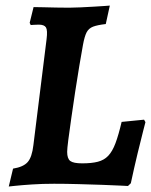

<svg xmlns="http://www.w3.org/2000/svg" viewBox="-20 -669 551 699"><path d="M176.9 0Q134.6 0 96.8 2.5Q59 5 35.5 7.5Q11.9 10 11.9 10L27.5 -55.1Q65 -61.1 80.8 -79Q96.6 -97 101.6 -140.9L149.6 -526.7Q153.6 -558.8 147.4 -569.1Q141.1 -579.3 121.1 -579.3Q113.5 -579.3 102.6 -578.6Q91.7 -577.8 91.7 -577.8Q91.2 -580.1 90.1 -581.8Q88.9 -583.4 88 -585.7L102.2 -643.2Q114.8 -643.2 137 -642.6Q159.1 -642.1 184.8 -641.5Q210.5 -641 232.1 -641Q248.5 -641 273.2 -642.2Q297.9 -643.5 322.4 -644.8Q346.9 -646.2 363.3 -647.4Q379.8 -648.7 379.8 -648.7L365.1 -581.5Q334.4 -577.9 318.7 -571.9Q303 -565.8 295.3 -551.2Q287.7 -536.5 282 -505.3Q276.4 -474.5 268.8 -429.5Q261.2 -384.6 253.7 -334.9Q246.1 -285.2 239.6 -239.1Q233 -193 228.7 -160Q224.5 -127.1 224.5 -116.2Q224.5 -91.5 235.9 -82.9Q247.3 -74.3 279.3 -74.3Q313.7 -74.3 336.4 -80.2Q359.2 -86.1 374.2 -102Q389.2 -117.8 400.4 -147.6Q411.6 -177.4 422.8 -225.2L504.5 -233.3Q505.4 -230.9 507 -228.8Q508.6 -226.7 509.5 -224.3Q509.5 -224.3 501.3 -192.6Q493.1 -161 480.9 -110.4Q468.7 -59.8 456.3 -1.9L445.9 8.1Q445.9 8.1 420.3 6.8Q394.7 5.5 353.7 4Q312.7 2.5 265.8 1.3Q218.9 0 176.9 0Z"/></svg>

Font: Alegreya
Style: Italic
Weight: 400
Italic angle: -7°
Designer: Juan Pablo del Peral
Foundry: Huerta Tipografica
Version: Version 2.009